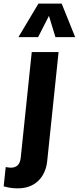

<svg xmlns="http://www.w3.org/2000/svg" viewBox="-76 -866 436 1062"><path d="M25.9 -660.6 136.7 -846.2H265.1L339.8 -660.6H230.5L194.8 -778.3L134.8 -660.6ZM-55.7 164.6 -44.4 58.1Q-24.9 61.5 -16.1 61.5Q32.7 61.5 38.6 7.3L99.6 -578.1H248L185.1 24.9Q177.7 94.2 134.8 135Q91.8 175.8 21.5 175.8Q-18.6 175.8 -55.7 164.6Z"/></svg>

Font: Oswald
Style: Demi-Bold
Weight: 600
Designer: Vernon Adams
Foundry: Vernon Adams
Version: 3.0; ttfautohint (v0.94.23-7a4d-dirty) -l 8 -r 50 -G 200 -x 